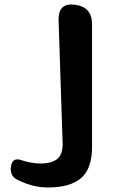

<svg xmlns="http://www.w3.org/2000/svg" viewBox="-20 -811 524 849"><path d="M192 18Q144 18 99 2Q75 -7 57 -16Q38 -25 31.5 -41.5Q25 -58 29 -78Q36 -116 74 -103Q118 -88 159 -88Q208 -88 233 -108Q257 -128 257 -173L239 -724Q238 -800 312 -790Q387 -780 387 -704V-162Q387 -65 339 -24Q291 18 192 18Z"/></svg>

Font: MaokenZhuyuanTi
Style: Regular
Weight: 400
Designer: Fontworks Inc & LongZhuTi team: ZERO子、时光羊、荆南、频凡、刘鹏、Little White Dog、帆影Magmeta、奈白不弍、白日月球、ChaoTawei、雨三（排名不分先后）
Version: Version 1.000; 20230222